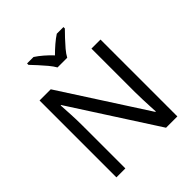

<svg xmlns="http://www.w3.org/2000/svg" viewBox="-251 -1103 1261 1261"><g transform="rotate(-45 380.0 -472.0)"><path d="M663 0H558L176 -593H172Q174 -558 177 -506Q180 -454 180 -399V0H97V-714H201L582 -123H586Q585 -139 583.5 -171Q582 -203 580.5 -241Q579 -279 579 -311V-714H663ZM334 -784Q321 -807 299 -833.5Q277 -860 253 -886Q229 -912 211 -931V-944H271Q297 -927 325 -903Q353 -879 378 -852Q405 -879 433 -903Q461 -927 487 -944H549V-931Q530 -912 505.5 -886Q481 -860 458.5 -833.5Q436 -807 424 -784Z"/></g></svg>

Font: Noto Sans Manichaean
Style: Regular
Weight: 400
Designer: Monotype Design Team
Foundry: Monotype Imaging Inc.
Version: Version 2.005; ttfautohint (v1.8.4.7-5d5b)